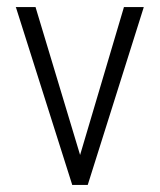

<svg xmlns="http://www.w3.org/2000/svg" viewBox="-20 -522 451 542"><path d="M80.6 -501 206.1 -84.5 329.6 -501V-502H331.1H383.8H385.7L385.3 -500L228 -1L227.5 0H226.6H184.6H183.6V-1L25.4 -500L24.4 -502H26.4H79.6H80.6Z"/></svg>

Font: MAUL Condensed Light
Style: Light
Weight: 300
Designer: MAUL
Version: Version 2.137; 2017; ttfautohint (v1.8.3)